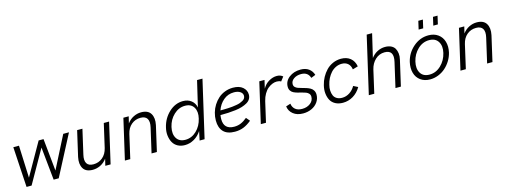

<svg xmlns="http://www.w3.org/2000/svg" viewBox="-15 -1463 5901 2242"><g transform="rotate(-15 2936.0 -341.5)"><path d="M110.4 0 81.1 -487.8H149.4L165.5 -97.2L387.2 -487.8H446.3L485.8 -97.7L684.6 -487.8H753.9L499.5 0H438L397.5 -398.9L171.4 0Z M911.1 7.3Q828.1 7.3 796.4 -45.4Q764.6 -98.1 782.2 -181.6L852.5 -487.8H916.5L848.6 -191.4Q833 -124.5 854.7 -88.6Q876.5 -52.7 934.6 -52.7Q998.5 -52.7 1045.7 -92.3Q1092.8 -131.8 1109.4 -202.1L1174.8 -487.8H1238.8L1126.5 0H1062.5L1082 -81.1Q1049.8 -37.6 1004.9 -15.1Q960 7.3 911.1 7.3Z M1299.3 0 1411.6 -487.8H1476.1L1456.5 -407.2Q1489.3 -450.7 1533.9 -473.1Q1578.6 -495.6 1627 -495.6Q1710 -495.6 1741.9 -442.9Q1773.9 -390.1 1756.3 -306.6L1686 0H1621.6L1689.5 -296.4Q1705.1 -363.8 1683.3 -399.7Q1661.6 -435.5 1603.5 -435.5Q1539.6 -435.5 1492.7 -396Q1445.8 -356.4 1429.7 -286.1L1364.3 0Z M2024.9 7.3Q1976.1 7.3 1939 -12.9Q1901.9 -33.2 1882.1 -68.1Q1862.3 -103 1856 -150.1Q1849.6 -197.3 1862.8 -250.5Q1887.2 -354 1962.6 -424.8Q2038.1 -495.6 2132.8 -495.6Q2191.9 -495.6 2232.4 -463.9Q2272.9 -432.1 2283.2 -378.4L2356.4 -689.9H2421.9L2262.7 0H2202.6L2225.6 -108.9Q2190.4 -54.2 2137 -23.4Q2083.5 7.3 2024.9 7.3ZM2045.9 -51.3Q2122.1 -51.3 2180.9 -107.7Q2239.7 -164.1 2259.3 -250.5Q2278.8 -331.1 2247.1 -383.8Q2215.3 -436.5 2142.1 -436.5Q2065.9 -436.5 2005.9 -380.1Q1945.8 -323.7 1926.3 -238.3Q1907.7 -157.2 1939.9 -104.2Q1972.2 -51.3 2045.9 -51.3Z M2897 -370.1Q2897 -339.8 2882.3 -316.2Q2867.7 -292.5 2840.1 -276.9Q2812.5 -261.2 2778.3 -250.5Q2744.1 -239.7 2699 -234.1Q2653.8 -228.5 2610.1 -226.3Q2566.4 -224.1 2514.6 -224.1Q2510.7 -198.2 2510.7 -175.8Q2510.7 -51.3 2636.7 -51.3Q2680.2 -51.3 2717.5 -67.1Q2754.9 -83 2793.5 -115.7L2831.1 -71.3Q2782.2 -30.8 2734.4 -11.7Q2686.5 7.3 2630.4 7.3Q2537.1 7.3 2491.5 -40.5Q2445.8 -88.4 2445.8 -175.8Q2445.8 -223.6 2459 -270.5Q2472.2 -317.4 2497.6 -357.7Q2522.9 -397.9 2557.6 -429Q2592.3 -460 2638.7 -477.8Q2685.1 -495.6 2736.8 -495.6Q2813.5 -495.6 2855.2 -459.2Q2897 -422.9 2897 -370.1ZM2734.4 -440.4Q2661.1 -440.4 2607.2 -394.5Q2553.2 -348.6 2528.3 -276.9Q2555.2 -276.9 2572.5 -277.3Q2589.8 -277.8 2620.8 -278.8Q2651.9 -279.8 2673.3 -282.7Q2694.8 -285.6 2722.4 -289.8Q2750 -293.9 2768.6 -301Q2787.1 -308.1 2804.2 -317.6Q2821.3 -327.1 2829.8 -340.8Q2838.4 -354.5 2838.4 -371.1Q2838.4 -401.9 2809.8 -421.1Q2781.2 -440.4 2734.4 -440.4Z M2942.4 0 3054.7 -487.8H3117.7L3094.7 -388.2Q3124 -440.9 3171.9 -468.3Q3219.7 -495.6 3266.6 -495.6Q3310.5 -495.6 3339.8 -470.2L3300.8 -419.9Q3280.8 -432.6 3250 -432.6Q3224.1 -432.6 3196.8 -421.9Q3169.4 -411.1 3142.8 -389.6Q3116.2 -368.2 3094.5 -331.1Q3072.8 -293.9 3061.5 -246.6L3004.9 0Z M3454.1 7.3Q3381.3 7.3 3335.2 -29.1Q3289.1 -65.4 3281.7 -123.5L3337.4 -141.6Q3342.8 -98.6 3372.8 -72.8Q3402.8 -46.9 3456.5 -46.9Q3515.1 -46.9 3555.4 -77.9Q3595.7 -108.9 3595.7 -157.2Q3595.7 -179.7 3582.5 -194.8Q3569.3 -210 3548.6 -218Q3527.8 -226.1 3502.4 -232.2Q3477.1 -238.3 3451.7 -245.1Q3426.3 -252 3405.5 -262.2Q3384.8 -272.5 3371.6 -292Q3358.4 -311.5 3358.4 -339.4Q3358.4 -407.7 3415.3 -451.7Q3472.2 -495.6 3554.2 -495.6Q3613.3 -495.6 3652.1 -468Q3690.9 -440.4 3706.1 -391.1L3651.9 -369.1Q3629.4 -443.4 3547.4 -443.4Q3494.1 -443.4 3458 -418Q3421.9 -392.6 3421.9 -352.5Q3421.9 -333 3435.1 -319.3Q3448.2 -305.7 3469.2 -297.9Q3490.2 -290 3515.6 -283.7Q3541 -277.3 3566.4 -269Q3591.8 -260.7 3612.8 -249Q3633.8 -237.3 3647 -216.1Q3660.2 -194.8 3660.2 -165.5Q3660.2 -115.7 3632.1 -75.7Q3604 -35.6 3557.1 -14.2Q3510.3 7.3 3454.1 7.3Z M3935.1 7.3Q3883.3 7.3 3845.2 -12.9Q3807.1 -33.2 3787.8 -67.9Q3768.6 -102.5 3763.2 -149.2Q3757.8 -195.8 3771 -249Q3782.2 -296.9 3805.9 -340.3Q3829.6 -383.8 3863.3 -418.9Q3897 -454.1 3943.8 -474.9Q3990.7 -495.6 4043 -495.6Q4111.3 -495.6 4155.3 -460Q4199.2 -424.3 4210.9 -358.9L4146 -339.8Q4139.6 -385.7 4111.1 -411.1Q4082.5 -436.5 4036.6 -436.5Q3998 -436.5 3963.6 -419.9Q3929.2 -403.3 3904.1 -375.2Q3878.9 -347.2 3860.8 -311.8Q3842.8 -276.4 3834 -236.8Q3824.2 -200.7 3826.4 -167Q3828.6 -133.3 3839.8 -107.7Q3851.1 -82 3877.2 -66.7Q3903.3 -51.3 3940.9 -51.3Q3989.3 -51.3 4031.5 -78.6Q4073.7 -106 4099.1 -151.9L4153.3 -124.5Q4116.2 -61 4059.1 -26.9Q4002 7.3 3935.1 7.3Z M4248 0 4407.2 -689.9H4472.7L4406.2 -407.2Q4439 -450.7 4483.2 -473.1Q4527.3 -495.6 4575.7 -495.6Q4618.2 -495.6 4648.2 -481Q4678.2 -466.3 4692.9 -440.7Q4707.5 -415 4711.7 -380.6Q4715.8 -346.2 4706.1 -306.6L4635.7 0H4570.3L4638.2 -296.4Q4671.4 -436.5 4554.7 -436.5Q4489.7 -436.5 4441.7 -391.8Q4393.6 -347.2 4377 -275.9L4314 0Z M5008.3 -589.8 5031.2 -689.9H5086.4L5063.5 -589.8ZM5185.5 -589.8 5208.5 -689.9H5263.7L5240.7 -589.8ZM4990.2 7.3Q4921.4 7.3 4874.3 -27.1Q4827.1 -61.5 4810.8 -120.4Q4794.4 -179.2 4810.5 -251Q4835 -355 4916.3 -425.3Q4997.6 -495.6 5099.1 -495.6Q5168 -495.6 5215.3 -461.4Q5262.7 -427.2 5279.8 -368.4Q5296.9 -309.6 5280.8 -238.8Q5268.6 -188 5240.7 -142.8Q5212.9 -97.7 5175 -64.5Q5137.2 -31.2 5088.9 -12Q5040.5 7.3 4990.2 7.3ZM4996.1 -48.8Q5074.7 -48.8 5135.5 -106.9Q5196.3 -165 5216.3 -251Q5235.4 -331.5 5202.4 -385.3Q5169.4 -439 5093.3 -439Q5015.1 -439 4955.1 -381.8Q4895 -324.7 4875 -238.8Q4856 -157.2 4888.2 -103Q4920.4 -48.8 4996.1 -48.8Z M5356 0 5468.3 -487.8H5532.7L5513.2 -407.2Q5545.9 -450.7 5590.6 -473.1Q5635.3 -495.6 5683.6 -495.6Q5766.6 -495.6 5798.6 -442.9Q5830.6 -390.1 5813 -306.6L5742.7 0H5678.2L5746.1 -296.4Q5761.7 -363.8 5740 -399.7Q5718.3 -435.5 5660.2 -435.5Q5596.2 -435.5 5549.3 -396Q5502.4 -356.4 5486.3 -286.1L5420.9 0Z"/></g></svg>

Font: HK Grotesk Legacy
Style: Italic
Weight: 400
Italic angle: -13°
Designer: Alfredo Marco Pradil
Foundry: Hanken Design Co.
Version: Version 2.022;PS 002.022;hotconv 1.0.88;makeotf.lib2.5.64775